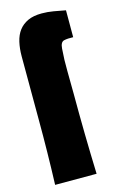

<svg xmlns="http://www.w3.org/2000/svg" viewBox="-113 -766 505 814"><g transform="rotate(-15 140.0 -358.5)"><path d="M200 -352Q200 -175 206 0H24Q29 -142 28.5 -281.5Q28 -421 28 -563Q28 -597 34.5 -625.5Q41 -654 56 -674Q71 -694 95.5 -705.5Q120 -717 157 -717Q183 -717 208.5 -712.5Q234 -708 260 -703V-585Q236 -586 220 -582.5Q204 -579 202 -551Q198 -502 199 -452Q200 -402 200 -352Z"/></g></svg>

Font: CAT Rhythmus
Style: Regular
Weight: 400
Designer: Peter Wiegel nach alter Vorlage
Foundry: Peter Wiegel
Version: 1.000